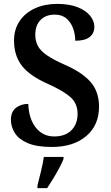

<svg xmlns="http://www.w3.org/2000/svg" viewBox="-20 -744 567 985"><path d="M246 10Q169 10 123 -9.5Q77 -29 56.5 -61Q36 -93 36 -129Q36 -171 62 -191Q88 -211 125 -211Q128 -134 164 -89Q200 -44 258 -44Q315 -44 346.5 -76Q378 -108 378 -160Q378 -214 340.5 -246.5Q303 -279 225 -314Q132 -355 92 -407Q52 -459 52 -536Q52 -594 81 -636.5Q110 -679 160 -701.5Q210 -724 273 -724Q336 -724 378.5 -707Q421 -690 442.5 -663Q464 -636 464 -607Q464 -573 440 -554Q416 -535 366 -535Q366 -568 355 -598.5Q344 -629 321 -649Q298 -669 261 -669Q215 -669 188 -641.5Q161 -614 161 -566Q161 -534 174 -509Q187 -484 220 -461Q253 -438 312 -412Q403 -372 445.5 -322.5Q488 -273 488 -197Q488 -101 422 -45.5Q356 10 246 10ZM172 208Q180 177 190 136Q200 95 205 61H306V71Q298 92 283.5 119Q269 146 252.5 173Q236 200 222 221H172Z"/></svg>

Font: Noto Serif Sinhala SemiCondensed SemiBold
Style: Regular
Weight: 600
Width: 4
Designer: Jelle Bosma - Monotype Design Team
Foundry: Monotype Imaging Inc.
Version: Version 2.007; ttfautohint (v1.8.4.7-5d5b)